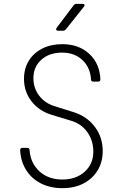

<svg xmlns="http://www.w3.org/2000/svg" viewBox="-20 -970 640 1000"><path d="M305 10Q242 10 193.5 -14.5Q145 -39 116.5 -84Q88 -129 85 -188Q85 -200 97 -200H122Q134 -200 134 -188Q139 -120 185.5 -77.5Q232 -35 305 -35Q376 -35 421 -75.5Q466 -116 466 -180Q466 -238 435 -281.5Q404 -325 351 -341L249 -372Q183 -392 144 -442.5Q105 -493 105 -559Q105 -613 130 -653.5Q155 -694 200 -717Q245 -740 304 -740Q390 -740 444.5 -690Q499 -640 503 -557Q503 -545 491 -545H466Q454 -545 454 -557Q450 -619 409 -657.5Q368 -696 303 -696Q237 -696 195.5 -659Q154 -622 154 -563Q154 -512 183 -473Q212 -434 261 -418L363 -386Q433 -364 474 -309.5Q515 -255 515 -183Q515 -126 488.5 -82.5Q462 -39 415 -14.5Q368 10 305 10ZM282 -810Q275 -810 273 -814.5Q271 -819 275 -825L364 -943Q370 -950 379 -950H410Q418 -950 420 -945.5Q422 -941 417 -935L323 -817Q317 -810 308 -810Z"/></svg>

Font: Pitagon Sans Mono Thin
Style: Regular
Weight: 100
Monospace: yes
Designer: Travis Tran
Foundry: Pitagon
Version: Version 1.001; ttfautohint (v1.8.4.7-5d5b);gftools[0.9.26]